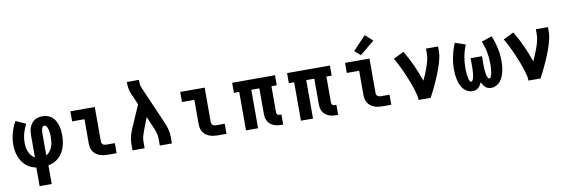

<svg xmlns="http://www.w3.org/2000/svg" viewBox="-64 -1324 6127 2065"><g transform="rotate(-10 3000.0 -291.0)"><path d="M234 205V2Q203 -4 174 -17.5Q145 -31 121.5 -52Q98 -73 80.5 -100Q63 -127 52.5 -156.5Q42 -186 37 -217.5Q32 -249 32 -280Q32 -346 49.5 -409.5Q67 -473 99 -530L208 -481Q184 -435 170 -384.5Q156 -334 156 -281Q156 -256 160 -231Q164 -206 173.5 -183Q183 -160 199 -140Q215 -120 238 -108V-350Q238 -372 241 -394.5Q244 -417 252.5 -438Q261 -459 275 -477.5Q289 -496 308 -508Q327 -520 349.5 -525Q372 -530 395 -530Q422 -530 449 -521.5Q476 -513 497 -495Q518 -477 531.5 -453Q545 -429 553.5 -402.5Q562 -376 565 -349Q568 -322 568 -294Q568 -261 564 -228.5Q560 -196 550 -165Q540 -134 523 -105.5Q506 -77 482 -55Q458 -33 428 -18.5Q398 -4 366 2V205ZM362 -109Q386 -121 402.5 -143Q419 -165 428.5 -190Q438 -215 441 -242Q444 -269 444 -296Q444 -309 443.5 -321.5Q443 -334 441 -346.5Q439 -359 436.5 -371Q434 -383 429.5 -395Q425 -407 416 -417Q407 -427 395 -427Q383 -427 376.5 -416.5Q370 -406 367 -395Q364 -384 363 -372.5Q362 -361 362 -350Z M1015 0Q993 0 970.5 -3Q948 -6 926.5 -14Q905 -22 887 -35.5Q869 -49 856.5 -68Q844 -87 839 -109.5Q834 -132 834 -155V-420H699V-530H966V-155Q966 -145 969.5 -136Q973 -127 980 -121Q987 -115 996.5 -112.5Q1006 -110 1015 -110H1111V0Z M1285 0V-74Q1285 -114 1295.5 -154Q1306 -194 1322 -231L1430 -478L1375 -605Q1362 -634 1357 -665Q1352 -696 1352 -728V-735H1484V-728Q1484 -708 1486 -687.5Q1488 -667 1496 -649L1678 -231Q1694 -194 1704.5 -154Q1715 -114 1715 -74V0H1583V-74Q1583 -101 1576.5 -127.5Q1570 -154 1560 -179Q1559 -181 1558.5 -183Q1558 -185 1557 -187L1497 -326L1444 -189Q1433 -161 1425 -132Q1417 -103 1417 -74V0Z M2215 0Q2193 0 2170.5 -3Q2148 -6 2126.5 -14Q2105 -22 2087 -35.5Q2069 -49 2056.5 -68Q2044 -87 2039 -109.5Q2034 -132 2034 -155V-420H1899V-530H2166V-155Q2166 -145 2169.5 -136Q2173 -127 2180 -121Q2187 -115 2196.5 -112.5Q2206 -110 2215 -110H2311V0Z M2910 8Q2889 8 2868.5 5Q2848 2 2828.5 -5.5Q2809 -13 2792.5 -26Q2776 -39 2765 -56.5Q2754 -74 2749 -94.5Q2744 -115 2744 -136V-420H2656V0H2524V-420H2466V-530H2934V-420H2876V-136Q2876 -129 2878 -122.5Q2880 -116 2885 -111Q2890 -106 2896.5 -104Q2903 -102 2910 -102H2929V8Z M3510 8Q3489 8 3468.5 5Q3448 2 3428.5 -5.5Q3409 -13 3392.5 -26Q3376 -39 3365 -56.5Q3354 -74 3349 -94.5Q3344 -115 3344 -136V-420H3256V0H3124V-420H3066V-530H3534V-420H3476V-136Q3476 -129 3478 -122.5Q3480 -116 3485 -111Q3490 -106 3496.5 -104Q3503 -102 3510 -102H3529V8Z M4015 0Q3993 0 3970.5 -3Q3948 -6 3926.5 -14Q3905 -22 3887 -35.5Q3869 -49 3856.5 -68Q3844 -87 3839 -109.5Q3834 -132 3834 -155V-420H3699V-530H3966V-155Q3966 -145 3969.5 -136Q3973 -127 3980 -121Q3987 -115 3996.5 -112.5Q4006 -110 4015 -110H4111V0ZM3881 -582 3818 -638 3959 -787 4041 -713Z M4409 0Q4409 -26 4403 -51.5Q4397 -77 4389.5 -102Q4382 -127 4374 -151.5Q4366 -176 4356.5 -200Q4347 -224 4337 -248Q4327 -272 4317 -296Q4307 -320 4296 -343.5Q4285 -367 4273.5 -390.5Q4262 -414 4250 -436.5Q4238 -459 4224 -482L4338 -538Q4387 -457 4426 -370.5Q4465 -284 4496 -195Q4512 -228 4526 -262.5Q4540 -297 4552.5 -332Q4565 -367 4574 -403.5Q4583 -440 4583 -477V-530H4715V-477Q4715 -445 4708.5 -413.5Q4702 -382 4693 -351.5Q4684 -321 4673 -291Q4662 -261 4650 -231.5Q4638 -202 4625 -172.5Q4612 -143 4598.5 -114.5Q4585 -86 4570.5 -57Q4556 -28 4541 0Z M4998 8Q4970 8 4943.5 -5Q4917 -18 4899 -40Q4881 -62 4870 -88.5Q4859 -115 4852.5 -142.5Q4846 -170 4843 -198.5Q4840 -227 4840 -255Q4840 -328 4855.5 -399.5Q4871 -471 4899 -538L5013 -499Q4988 -441 4976 -379Q4964 -317 4964 -254Q4964 -245 4964 -236.5Q4964 -228 4964.5 -219.5Q4965 -211 4965.5 -202.5Q4966 -194 4967 -185.5Q4968 -177 4969 -168.5Q4970 -160 4971.5 -152Q4973 -144 4975 -135.5Q4977 -127 4979.5 -119Q4982 -111 4987.5 -103Q4993 -95 5001 -95Q5009 -95 5013.5 -102Q5018 -109 5021 -116Q5024 -123 5026 -130Q5028 -137 5029.5 -144.5Q5031 -152 5032 -159.5Q5033 -167 5034 -174.5Q5035 -182 5035.5 -189.5Q5036 -197 5036.5 -204.5Q5037 -212 5037.5 -219.5Q5038 -227 5038 -234.5Q5038 -242 5038 -249.5Q5038 -257 5038 -265V-345H5162V-265Q5162 -257 5162 -249.5Q5162 -242 5162 -234.5Q5162 -227 5162.5 -219.5Q5163 -212 5163.5 -204.5Q5164 -197 5164.5 -189.5Q5165 -182 5166 -174.5Q5167 -167 5168 -159.5Q5169 -152 5170.5 -144.5Q5172 -137 5174 -130Q5176 -123 5179 -116Q5182 -109 5186.5 -102Q5191 -95 5199 -95Q5207 -95 5212.5 -103Q5218 -111 5220.5 -119Q5223 -127 5225 -135.5Q5227 -144 5228.5 -152Q5230 -160 5231 -168.5Q5232 -177 5233 -185.5Q5234 -194 5234.5 -202.5Q5235 -211 5235.5 -219.5Q5236 -228 5236 -236.5Q5236 -245 5236 -254Q5236 -317 5224 -379Q5212 -441 5187 -499L5301 -538Q5329 -471 5344.5 -399.5Q5360 -328 5360 -255Q5360 -227 5357 -198.5Q5354 -170 5347.5 -142.5Q5341 -115 5330 -88.5Q5319 -62 5301 -40Q5283 -18 5256.5 -5Q5230 8 5202 8Q5185 8 5168 2.5Q5151 -3 5138.5 -14.5Q5126 -26 5116.5 -40.5Q5107 -55 5100 -71Q5093 -55 5083.5 -40.5Q5074 -26 5061.5 -14.5Q5049 -3 5032 2.5Q5015 8 4998 8Z M5609 0Q5609 -26 5603 -51.5Q5597 -77 5589.5 -102Q5582 -127 5574 -151.5Q5566 -176 5556.5 -200Q5547 -224 5537 -248Q5527 -272 5517 -296Q5507 -320 5496 -343.5Q5485 -367 5473.5 -390.5Q5462 -414 5450 -436.5Q5438 -459 5424 -482L5538 -538Q5587 -457 5626 -370.5Q5665 -284 5696 -195Q5712 -228 5726 -262.5Q5740 -297 5752.5 -332Q5765 -367 5774 -403.5Q5783 -440 5783 -477V-530H5915V-477Q5915 -445 5908.5 -413.5Q5902 -382 5893 -351.5Q5884 -321 5873 -291Q5862 -261 5850 -231.5Q5838 -202 5825 -172.5Q5812 -143 5798.5 -114.5Q5785 -86 5770.5 -57Q5756 -28 5741 0Z"/></g></svg>

Font: Iosevka Curly Slab XBdEx
Style: Regular
Weight: 800
Width: 7
Monospace: yes
Designer: Belleve Invis
Foundry: Belleve Invis
Version: Version 11.0.0; ttfautohint (v1.8.3)